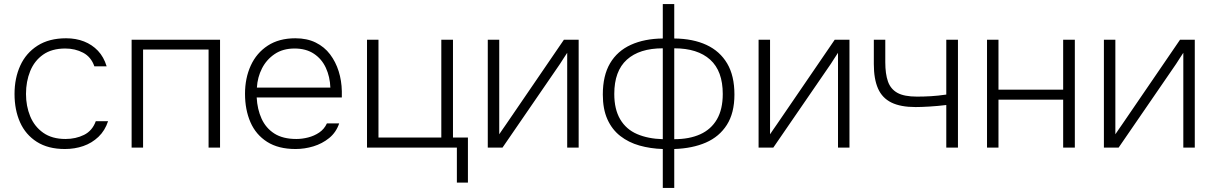

<svg xmlns="http://www.w3.org/2000/svg" viewBox="-20 -721 5928 938"><path d="M297 7Q215 7 160 -28Q105 -63 78 -123.5Q51 -184 51 -262Q51 -339 79 -400.5Q107 -462 163.5 -498Q220 -534 303 -534Q351 -534 390.5 -518.5Q430 -503 458.5 -473Q487 -443 501 -397H441Q425 -443 386 -463.5Q347 -484 299 -484Q233 -484 190.5 -454Q148 -424 127.5 -373.5Q107 -323 107 -262Q107 -203 127.5 -153Q148 -103 191 -72.5Q234 -42 300 -42Q350 -42 390.5 -62Q431 -82 448 -129H508Q493 -83 461 -52.5Q429 -22 387 -7.5Q345 7 297 7Z M623 0V-527H1055V0H999V-479H679V0Z M1424 7Q1340 7 1285 -28Q1230 -63 1203.5 -124Q1177 -185 1177 -263Q1177 -339 1205 -400.5Q1233 -462 1288 -498Q1343 -534 1423 -534Q1480 -534 1522.5 -513Q1565 -492 1592.5 -455.5Q1620 -419 1634.5 -373Q1649 -327 1650 -275Q1650 -268 1650 -260.5Q1650 -253 1650 -245H1234Q1237 -187 1258 -141Q1279 -95 1320.5 -68.5Q1362 -42 1428 -42Q1456 -42 1485.5 -49.5Q1515 -57 1539.5 -73.5Q1564 -90 1577 -118H1637Q1622 -74 1588 -46.5Q1554 -19 1511 -6Q1468 7 1424 7ZM1235 -293H1594Q1592 -346 1572 -389.5Q1552 -433 1513.5 -458.5Q1475 -484 1419 -484Q1362 -484 1322 -457Q1282 -430 1260 -387Q1238 -344 1235 -293Z M2212 171V0H1773V-527H1829V-49H2136V-527H2193V-49H2266V171Z M2363 0V-527H2419V-65Q2427 -77 2436 -90Q2445 -103 2452 -113L2735 -527H2807V0H2751V-463Q2742 -449 2733 -435.5Q2724 -422 2716 -409L2435 0Z M3218 197V7Q3157 5 3104 -10Q3051 -25 3010.5 -56.5Q2970 -88 2947.5 -138Q2925 -188 2925 -259Q2925 -352 2960.5 -412Q2996 -472 3062 -502Q3128 -532 3218 -533V-701H3274V-533Q3366 -532 3431.5 -501.5Q3497 -471 3532.5 -411Q3568 -351 3568 -259Q3568 -169 3531 -111Q3494 -53 3428.5 -24.5Q3363 4 3274 7V197ZM3218 -41V-485Q3104 -485 3042.5 -429.5Q2981 -374 2981 -262Q2981 -187 3010 -138Q3039 -89 3092.5 -66Q3146 -43 3218 -41ZM3274 -41Q3348 -41 3401 -65Q3454 -89 3482.5 -138Q3511 -187 3511 -262Q3511 -374 3449.5 -429.5Q3388 -485 3274 -485Z M3686 0V-527H3742V-65Q3750 -77 3759 -90Q3768 -103 3775 -113L4058 -527H4130V0H4074V-463Q4065 -449 4056 -435.5Q4047 -422 4039 -409L3758 0Z M4603 0V-208Q4563 -203 4521.5 -200.5Q4480 -198 4453 -198Q4380 -198 4335 -220Q4290 -242 4269.5 -288.5Q4249 -335 4249 -408V-527H4305V-417Q4305 -360 4318 -323Q4331 -286 4364 -267.5Q4397 -249 4460 -249Q4493 -249 4527.5 -251Q4562 -253 4603 -259V-527H4660V0Z M4802 0V-527H4858V-283H5174V-527H5231V0H5174V-234H4858V0Z M5373 0V-527H5429V-65Q5437 -77 5446 -90Q5455 -103 5462 -113L5745 -527H5817V0H5761V-463Q5752 -449 5743 -435.5Q5734 -422 5726 -409L5445 0Z"/></svg>

Font: Onest ExtraLight
Style: Regular
Weight: 250
Designer: Dmitri Voloshin, Andrey Kudryavtsev
Foundry: Dmitri Voloshin, Andrey Kudryavtsev
Version: Version 1.000;gftools[0.9.33]